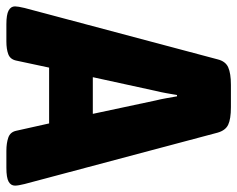

<svg xmlns="http://www.w3.org/2000/svg" viewBox="-96 -651 744 602"><g transform="rotate(90 276.0 -350.0)"><path d="M51 2Q21 2 8 -5Q-5 -12 -5 -25Q-5 -34 0 -55L161 -660Q167 -685 186 -693.5Q205 -702 241 -702H311Q348 -702 366 -693.5Q384 -685 391 -660L552 -55Q557 -35 557 -25Q557 -12 544.5 -5Q532 2 501 2H448Q424 2 406.5 -4Q389 -10 385 -29L362 -132H187L165 -29Q161 -10 145 -4Q129 2 105 2ZM260 -466 217 -269H332L290 -466Q286 -482 283 -499Q280 -516 277 -533H273Q270 -516 267 -499Q264 -482 260 -466Z"/></g></svg>

Font: Asap Semi Condensed ExtraBold
Style: Regular
Weight: 800
Width: 4
Designer: Pablo Cosgaya
Foundry: Omnibus-Type
Version: Version 3.001; ttfautohint (v1.8.4.7-5d5b)